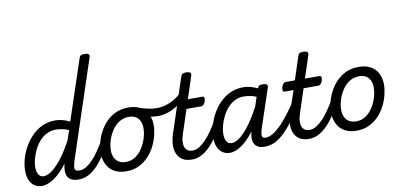

<svg xmlns="http://www.w3.org/2000/svg" viewBox="-90 -1336 3434 1652"><g transform="rotate(-10 1627.0 -509.5)"><path d="M159 17Q122 17 94.5 -1.5Q67 -20 52 -54.5Q37 -89 37 -135Q37 -181 50.5 -233Q64 -285 91.5 -335.5Q119 -386 158.5 -427.5Q198 -469 250 -494Q302 -519 367 -519Q398 -519 430.5 -510.5Q463 -502 493 -486L666 -1006Q672 -1026 681.5 -1032Q691 -1038 711 -1038Q742 -1038 750.5 -1028.5Q759 -1019 752 -999L470 -147Q454 -96 459.5 -77Q465 -58 501 -58Q511 -58 515.5 -46.5Q520 -35 518.5 -20.5Q517 -6 508 5.5Q499 17 482 17Q437 17 413.5 3Q390 -11 381 -33Q372 -55 373 -81Q374 -107 380 -130L381 -138Q341 -84 301.5 -50Q262 -16 226 0.5Q190 17 159 17ZM187 -63Q222 -63 263 -94Q304 -125 350.5 -185.5Q397 -246 442 -332L471 -416Q438 -430 410 -435Q382 -440 358 -440Q313 -440 276 -420.5Q239 -401 211.5 -368.5Q184 -336 165.5 -297Q147 -258 137.5 -219.5Q128 -181 128 -150Q128 -123 135 -103.5Q142 -84 155.5 -73.5Q169 -63 187 -63Z M482 17Q468 17 461 5.5Q454 -6 456 -20.5Q458 -35 469 -46.5Q480 -58 501 -58Q527 -58 555.5 -74.5Q584 -91 613 -120.5Q642 -150 670.5 -191Q699 -232 727 -280Q734 -294 747.5 -292.5Q761 -291 770 -280.5Q779 -270 772 -257Q738 -190 703 -138.5Q668 -87 632 -52.5Q596 -18 559 -0.5Q522 17 482 17Z M895 19Q833 19 790 -6Q747 -31 725.5 -75.5Q704 -120 704 -176Q704 -229 723 -288.5Q742 -348 779.5 -400.5Q817 -453 873.5 -486Q930 -519 1005 -519Q1067 -519 1109.5 -495.5Q1152 -472 1173.5 -429.5Q1195 -387 1195 -331Q1195 -291 1183.5 -243.5Q1172 -196 1148.5 -149.5Q1125 -103 1089 -65Q1053 -27 1004.5 -4Q956 19 895 19ZM905 -61Q954 -61 991 -87Q1028 -113 1053 -153.5Q1078 -194 1091 -238.5Q1104 -283 1104 -321Q1104 -360 1091 -386Q1078 -412 1054 -425.5Q1030 -439 997 -439Q947 -439 909 -413.5Q871 -388 845.5 -348Q820 -308 807 -264Q794 -220 794 -183Q794 -144 807.5 -116.5Q821 -89 846 -75Q871 -61 905 -61Z M1244 -402Q1206 -402 1167 -411.5Q1128 -421 1088 -437Q1075 -443 1071 -454.5Q1067 -466 1070 -477.5Q1073 -489 1081.5 -496Q1090 -503 1101 -499Q1134 -488 1172 -479.5Q1210 -471 1246 -471Q1290 -471 1333 -484.5Q1376 -498 1415 -523.5Q1454 -549 1483 -585Q1495 -599 1506 -593.5Q1517 -588 1521 -574Q1525 -560 1517 -549Q1476 -499 1430.5 -466.5Q1385 -434 1338 -418Q1291 -402 1244 -402Z M1466 17Q1418 17 1387 -3Q1356 -23 1341 -57Q1326 -91 1327.5 -134.5Q1329 -178 1344 -225L1500 -698Q1506 -718 1515.5 -724Q1525 -730 1545 -730Q1576 -730 1584.5 -720.5Q1593 -711 1586 -691L1523 -500H1649Q1660 -500 1664.5 -490.5Q1669 -481 1663 -460Q1658 -441 1647.5 -430.5Q1637 -420 1626 -420H1497L1430 -216Q1416 -176 1415 -146Q1414 -116 1422.5 -96.5Q1431 -77 1447.5 -67.5Q1464 -58 1487 -58Q1501 -58 1507.5 -46.5Q1514 -35 1512 -20.5Q1510 -6 1498.5 5.5Q1487 17 1466 17Z M1470 17Q1456 17 1449 5.5Q1442 -6 1444 -20.5Q1446 -35 1457 -46.5Q1468 -58 1489 -58Q1515 -58 1543.5 -74.5Q1572 -91 1601 -120.5Q1630 -150 1658.5 -191Q1687 -232 1715 -280Q1722 -294 1735.5 -292.5Q1749 -291 1758 -280.5Q1767 -270 1760 -257Q1726 -190 1691 -138.5Q1656 -87 1620 -52.5Q1584 -18 1547 -0.5Q1510 17 1470 17Z M1801 17Q1764 17 1737 -1.5Q1710 -20 1695 -54.5Q1680 -89 1680 -135Q1680 -181 1693.5 -233Q1707 -285 1734 -335.5Q1761 -386 1800.5 -427.5Q1840 -469 1892.5 -494Q1945 -519 2009 -519Q2049 -519 2092 -504.5Q2135 -490 2169 -466L2153 -397Q2106 -423 2069.5 -431.5Q2033 -440 2000 -440Q1955 -440 1918.5 -420.5Q1882 -401 1854.5 -368.5Q1827 -336 1808.5 -297Q1790 -258 1780.5 -219.5Q1771 -181 1771 -150Q1771 -123 1778 -103.5Q1785 -84 1798 -73.5Q1811 -63 1830 -63Q1866 -63 1909.5 -98.5Q1953 -134 2001.5 -202.5Q2050 -271 2098 -368L2130 -328Q2072 -207 2013.5 -131Q1955 -55 1901 -19Q1847 17 1801 17ZM2106 17Q2063 17 2040.5 1.5Q2018 -14 2010.5 -38.5Q2003 -63 2006.5 -92.5Q2010 -122 2020 -149L2131 -483Q2138 -503 2147.5 -509Q2157 -515 2176 -515Q2207 -515 2215.5 -505.5Q2224 -496 2217 -476L2107 -147Q2091 -96 2095 -77Q2099 -58 2125 -58Q2139 -58 2145.5 -46.5Q2152 -35 2150 -20.5Q2148 -6 2137.5 5.5Q2127 17 2106 17Z M2106 17Q2092 17 2085 5.5Q2078 -6 2080 -20.5Q2082 -35 2093 -46.5Q2104 -58 2125 -58Q2152 -58 2183.5 -75Q2215 -92 2253.5 -129Q2292 -166 2338 -226Q2384 -286 2438 -373Q2447 -387 2460.5 -385Q2474 -383 2482 -372.5Q2490 -362 2483 -350Q2421 -243 2370 -172.5Q2319 -102 2274 -60Q2229 -18 2188 -0.5Q2147 17 2106 17Z M2489 17Q2441 17 2410 -3Q2379 -23 2364 -57Q2349 -91 2350.5 -134.5Q2352 -178 2367 -225L2432 -420H2355Q2344 -420 2340 -430Q2336 -440 2341 -460Q2347 -480 2357 -490Q2367 -500 2377 -500H2458L2523 -698Q2529 -718 2538.5 -724Q2548 -730 2568 -730Q2599 -730 2607.5 -720.5Q2616 -711 2609 -691L2546 -500H2672Q2683 -500 2687.5 -490.5Q2692 -481 2686 -460Q2681 -441 2671 -430.5Q2661 -420 2650 -420H2520L2453 -216Q2439 -176 2438 -146Q2437 -116 2445.5 -96.5Q2454 -77 2471 -67.5Q2488 -58 2510 -58Q2524 -58 2530.5 -46.5Q2537 -35 2535 -20.5Q2533 -6 2521.5 5.5Q2510 17 2489 17Z M2493 17Q2479 17 2472 5.5Q2465 -6 2467 -20.5Q2469 -35 2480 -46.5Q2491 -58 2512 -58Q2538 -58 2566.5 -74.5Q2595 -91 2624 -120.5Q2653 -150 2681.5 -191Q2710 -232 2738 -280Q2745 -294 2758.5 -292.5Q2772 -291 2781 -280.5Q2790 -270 2783 -257Q2749 -190 2714 -138.5Q2679 -87 2643 -52.5Q2607 -18 2570 -0.5Q2533 17 2493 17Z M2907 19Q2845 19 2802 -6Q2759 -31 2737.5 -75.5Q2716 -120 2716 -176Q2716 -229 2735 -288.5Q2754 -348 2791.5 -400.5Q2829 -453 2885.5 -486Q2942 -519 3017 -519Q3079 -519 3121.5 -495.5Q3164 -472 3185.5 -429.5Q3207 -387 3207 -331Q3207 -291 3195.5 -243.5Q3184 -196 3160.5 -149.5Q3137 -103 3101 -65Q3065 -27 3016.5 -4Q2968 19 2907 19ZM2917 -61Q2966 -61 3003 -87Q3040 -113 3065 -153.5Q3090 -194 3103 -238.5Q3116 -283 3116 -321Q3116 -360 3103 -386Q3090 -412 3066 -425.5Q3042 -439 3009 -439Q2959 -439 2921 -413.5Q2883 -388 2857.5 -348Q2832 -308 2819 -264Q2806 -220 2806 -183Q2806 -144 2819.5 -116.5Q2833 -89 2858 -75Q2883 -61 2917 -61Z"/></g></svg>

Font: Playwrite IN
Style: Regular
Weight: 400
Designer: Veronika Burian, José Scaglione
Foundry: TypeTogether
Version: Version 1.002